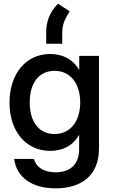

<svg xmlns="http://www.w3.org/2000/svg" viewBox="-20 -822 620 1053"><path d="M284.7 210.9C418 210.9 522.9 148.4 522.9 -8.8V-515.6H414.6V-438H414.1C379.9 -498.5 321.8 -525.9 254.9 -525.9C122.1 -525.9 32.2 -417 32.2 -259.3C32.2 -103 121.1 5.4 255.4 5.4C323.2 5.4 378.9 -22 413.6 -82H414.1V-3.9C414.1 78.1 366.2 123 284.7 123C224.1 123 179.2 98.1 166.5 49.8H57.6C70.8 150.9 155.3 210.9 284.7 210.9ZM279.3 -86.9C198.2 -86.9 143.1 -147.9 143.1 -260.3C143.1 -372.6 198.2 -433.6 279.3 -433.6C364.7 -433.6 419.9 -365.2 419.9 -260.3C419.9 -155.3 364.7 -86.9 279.3 -86.9ZM233.4 -646.5V-582H321.3V-642.1C321.3 -693.8 340.3 -723.1 361.8 -760.3L297.9 -801.8C272.9 -775.9 233.4 -727.1 233.4 -646.5Z"/></svg>

Font: Raveo Display Display Medium
Style: Regular
Weight: 500
Designer: Jakub Foglar, Rasmus Andersson (Inter)
Foundry: Jakubfoglar.com
Version: Version 1.100;Glyphs 3.2.3 (3260)